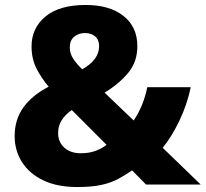

<svg xmlns="http://www.w3.org/2000/svg" viewBox="-20 -743 828 773"><path d="M325 -723Q421 -723 477 -679Q533 -635 533 -557Q533 -494 496 -449.5Q459 -405 401 -370L518 -258Q537 -285 551 -319Q565 -353 573 -392H748Q733 -321 702 -256.5Q671 -192 635 -148L788 0H568L512 -57Q484 -38 455.5 -22.5Q427 -7 388 1.5Q349 10 291 10Q210 10 154 -17Q98 -44 68.5 -90.5Q39 -137 39 -195Q39 -262 74.5 -311Q110 -360 176 -394Q146 -429 126.5 -468Q107 -507 107 -556Q107 -630 163 -676.5Q219 -723 325 -723ZM322 -610Q297 -610 279 -595.5Q261 -581 261 -552Q261 -527 275.5 -505.5Q290 -484 311 -464Q379 -502 379 -557Q379 -583 363 -596.5Q347 -610 322 -610ZM269 -300Q242 -281 228 -258.5Q214 -236 214 -207Q214 -171 239 -148.5Q264 -126 305 -126Q341 -126 367 -136.5Q393 -147 409 -160Z"/></svg>

Font: Noto Sans Lao Looped UI ExtraBold
Style: Regular
Weight: 800
Designer: Mark Frömberg, Ben Mitchell
Foundry: The Fontpad Ltd
Version: Version 1.001